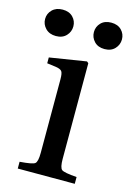

<svg xmlns="http://www.w3.org/2000/svg" viewBox="-126 -738 544 794"><g transform="rotate(15 145.5 -341.5)"><path d="M-2.5 -587Q-19 -604 -19 -627Q-19 -650 -2.5 -666.5Q14 -683 42 -683Q70 -683 86 -666.5Q102 -650 102 -627Q102 -604 86 -587Q70 -570 42 -570Q14 -570 -2.5 -587ZM206 -587Q190 -604 190 -627Q190 -650 206 -666.5Q222 -683 250 -683Q278 -683 294 -666.5Q310 -650 310 -627Q310 -604 294 -587Q278 -570 250 -570Q222 -570 206 -587ZM32 0V-29Q86 -33 96.5 -41Q107 -49 107 -87V-402Q107 -428 101 -436Q95 -444 75 -447L37 -452V-477L194 -502L201 -496V-87Q201 -49 211.5 -41Q222 -33 276 -29V0Z"/></g></svg>

Font: Linguistics Pro
Style: Regular
Weight: 400
Designer: Stefan Peev, Context Ltd
Foundry: Stefan Peev, Context Ltd
Version: Version 001.000